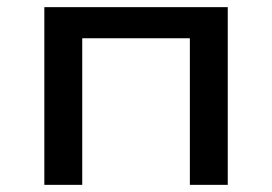

<svg xmlns="http://www.w3.org/2000/svg" viewBox="-20 -517 761 537"><path d="M104 0V-497H617V0H511V-410H210V0Z"/></svg>

Font: Nunito Sans 7pt SemiExpanded Medium
Style: Regular
Weight: 500
Width: 6
Designer: Vernon Adams
Foundry: Vernon Adams
Version: Version 3.101;gftools[0.9.27]